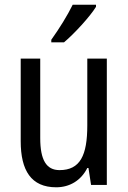

<svg xmlns="http://www.w3.org/2000/svg" viewBox="-20 -786 545 816"><path d="M388 -757V-766H289C267 -721 233 -666 198 -617V-606H252C295 -642 363 -716 388 -757ZM434 -537H351V-253C351 -126 321 -63 233 -63C177 -63 151 -106 151 -199V-537H68V-186C68 -62 112 10 219 10C275 10 324 -18 351 -72H356L367 0H434Z"/></svg>

Font: Noto Sans Sinhala UI Condensed
Style: Regular
Weight: 400
Width: 3
Designer: Jelle Bosma - Monotype Design Team
Foundry: Monotype Imaging Inc.
Version: Version 2.006